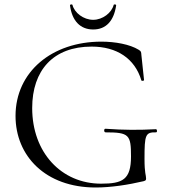

<svg xmlns="http://www.w3.org/2000/svg" viewBox="-20 -821 755 853"><path d="M394 -690C451 -690 486 -728 496 -797C497 -802 486 -803 485 -799C476 -764 436 -733 394 -733C351 -733 311 -764 302 -799C301 -803 290 -802 291 -797C300 -728 337 -690 394 -690ZM405 12C473 12 550 0 618 -16C627 -19 629 -20 629 -28C629 -44 622 -49 622 -116C622 -222 626 -234 673 -233C680 -233 678 -247 673 -247C596 -243 533 -243 448 -249C441 -249 441 -233 449 -233C554 -233 562 -222 562 -126C562 -23 525 -5 429 -5C253 -5 123 -143 123 -341C123 -509 217 -614 387 -614C499 -614 579 -561 608 -464C609 -460 620 -462 620 -465L608 -578C607 -589 608 -593 596 -600C557 -624 492 -636 430 -636C211 -636 49 -502 49 -306C49 -129 181 12 405 12Z"/></svg>

Font: Cormorant SC
Style: Regular
Weight: 400
Designer: Christian Thalmann (Catharsis Fonts)
Version: Version 1.000;PS 001.000;hotconv 1.0.70;makeotf.lib2.5.58329